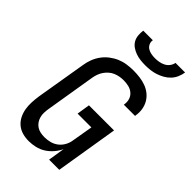

<svg xmlns="http://www.w3.org/2000/svg" viewBox="-281 -1054 1162 1162"><g transform="rotate(45 300.0 -473.5)"><path d="M205 8Q176 8 150 0.5Q124 -7 104 -24Q84 -41 72 -65Q60 -89 55.5 -116Q51 -143 52.5 -171Q54 -199 58 -227L112 -550Q116 -577 126 -603.5Q136 -630 153 -653.5Q170 -677 193.5 -695Q217 -713 243 -724Q269 -735 297 -739Q325 -743 352 -743Q379 -743 406.5 -739.5Q434 -736 458.5 -727Q483 -718 503 -702Q523 -686 536 -664Q549 -642 553.5 -615Q558 -588 553 -560V-555H457V-558Q461 -581 454.5 -601.5Q448 -622 432 -635.5Q416 -649 395 -654Q374 -659 351 -659Q335 -659 318 -656Q301 -653 284.5 -646Q268 -639 254.5 -627Q241 -615 231 -600.5Q221 -586 215 -569.5Q209 -553 206 -536L153 -214Q150 -196 149.5 -178.5Q149 -161 153.5 -144.5Q158 -128 167.5 -114.5Q177 -101 190.5 -92Q204 -83 221 -79.5Q238 -76 256 -76Q279 -76 302.5 -82Q326 -88 345.5 -103Q365 -118 377 -140Q389 -162 392 -185L415 -319H297L310 -403H525L459 0H372L389 -107Q377 -81 357.5 -58.5Q338 -36 313.5 -20.5Q289 -5 260.5 1.5Q232 8 205 8ZM379 -815Q358 -815 337 -817.5Q316 -820 296.5 -827Q277 -834 260.5 -845.5Q244 -857 234 -874Q224 -891 222 -912.5Q220 -934 223 -955H305Q302 -938 309 -923.5Q316 -909 329 -901Q342 -893 358 -890Q374 -887 391 -887Q408 -887 425 -890Q442 -893 458 -901Q474 -909 485 -923.5Q496 -938 499 -955H581Q578 -934 569 -912.5Q560 -891 544 -874Q528 -857 507.5 -845.5Q487 -834 465.5 -827Q444 -820 422 -817.5Q400 -815 379 -815Z"/></g></svg>

Font: Iosevka Custom Medium
Style: Italic
Weight: 500
Italic angle: -9°
Designer: Belleve Invis
Foundry: Belleve Invis
Version: Version 27.0.1